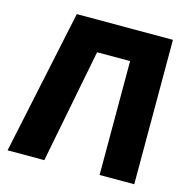

<svg xmlns="http://www.w3.org/2000/svg" viewBox="-104 -800 880 899"><g transform="rotate(15 336.5 -350.0)"><path d="M625 -700V0H457V-552H297L189 0H11L159 -700Z"/></g></svg>

Font: Tektur
Style: Bold
Weight: 700
Designer: Adam Jagosz
Foundry: Adam Jagosz
Version: Version 1.005;gftools[0.9.30]